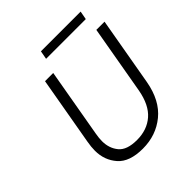

<svg xmlns="http://www.w3.org/2000/svg" viewBox="-225 -998 1159 1159"><g transform="rotate(-45 354.0 -418.5)"><path d="M649 -844 639 -790H300L310 -844ZM270 -699 193 -259Q187 -226 187 -199Q187 -139 221.5 -97Q256 -55 342 -55Q428 -55 485 -104.5Q542 -154 561 -259L638 -699H708L631 -260Q607 -127 525 -60Q443 7 330 7Q217 7 166.5 -50.5Q116 -108 116 -189Q116 -222 123 -260L200 -699Z"/></g></svg>

Font: Fz Poppins Light
Style: Italic
Weight: 300
Italic angle: -10°
Designer: Ninad Kale (Devanagari), Jonny Pinhorn (Latin)
Foundry: Indian Type Foundry
Version: Vit hóa bi Vntype.Com & FontZin.Com